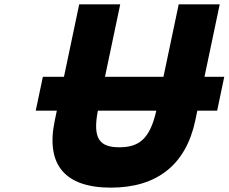

<svg xmlns="http://www.w3.org/2000/svg" viewBox="-20 -845 1048 880"><path d="M428.6 -337.9H696.5C667.1 -208 617 -170 527.2 -170C437.5 -170 403.4 -208 428.6 -337.9ZM884.5 -337.9H975.3L1007.9 -493.1H917.2L987 -825H799L729.2 -493.1H461.2L531 -825H343L273.2 -493.1H176.5L143.8 -337.9H240.5L231.1 -293C188.2 -89 278.3 15 488.3 15C698.3 15 832.2 -89 875.1 -293Z"/></svg>

Font: Hussar
Style: BdOblTwo
Weight: 700
Foundry: Cannot Into Space Fonts
Version: Version 2.00